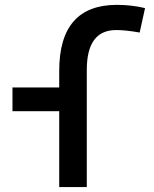

<svg xmlns="http://www.w3.org/2000/svg" viewBox="-20 -762 626 782"><path d="M221.2 0V-473.6Q221.2 -742.2 456.1 -742.2Q515.6 -742.2 570.8 -729L548.8 -629.4Q493.2 -639.6 453.1 -639.6Q333.5 -639.6 333.5 -477.5V0ZM30.8 -309.1V-405.8H296.9V-309.1Z"/></svg>

Font: Cascadia Mono Medium
Style: Regular
Weight: 500
Monospace: yes
Designer: Aaron Bell
Foundry: Saja Typeworks
Version: Version 2407.024